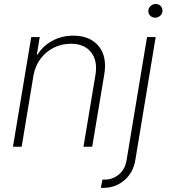

<svg xmlns="http://www.w3.org/2000/svg" viewBox="-20 -730 841 955"><path d="M146.3 -353.7 87.7 0H44.4L135.3 -545.5H177.6L163.4 -459.2H167.6Q193.2 -501.4 240.1 -527Q286.9 -552.6 345.2 -552.6Q427.2 -552.6 470.3 -500.9Q513.5 -449.2 498.6 -359.7L438.6 0H395.2L454.9 -358Q466.3 -427.6 433.1 -470Q399.9 -512.4 332 -512.4Q286.2 -512.4 247 -492.5Q207.7 -472.7 181.1 -437Q154.5 -401.3 146.3 -353.7ZM711.3 -545.5H754.3L653.1 66.4Q642.4 129.6 598 167.1Q553.6 204.5 494 204.5Q491.1 204.5 488.1 204.4Q485.1 204.2 481.5 203.5L489.7 163.4H500.4Q540.5 163.4 571.4 137.8Q602.3 112.2 609.7 66.4ZM752.1 -642Q736.9 -642 726.7 -652.5Q716.6 -663 718 -677.9Q718.8 -690.7 729.4 -700.5Q740.1 -710.2 753.9 -710.2Q769.5 -710.2 779.5 -699.8Q789.4 -689.3 788 -674.4Q787.3 -661.2 776.6 -651.6Q766 -642 752.1 -642Z"/></svg>

Font: Inter Extra Light  BETA
Style: Italic
Weight: 200
Italic angle: 9.39999°
Designer: Rasmus Andersson
Foundry: rsms
Version: Version 3.011;git-f93a4a705